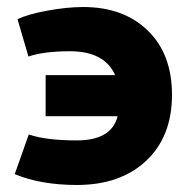

<svg xmlns="http://www.w3.org/2000/svg" viewBox="-20 -520 543 547"><path d="M199 7Q96 7 22 -24L62 -137Q110 -120 199 -120Q298 -120 315 -189H110V-306H308Q278 -374 179 -374Q106 -374 61 -359L30 -465Q57 -479 114 -489.5Q171 -500 217 -500Q332 -500 401 -433Q470 -366 470 -250Q470 -131 396.5 -62Q323 7 199 7Z"/></svg>

Font: Cantarell Extra Bold
Style: Regular
Weight: 800
Designer: Dave Crossland, Nikolaus Waxweiler, Florian Fecher, Jacques Le Bailly, Eben Sorkin, Alexei Vanyashin, Alexios Zavras, Em
Version: Version 0.303